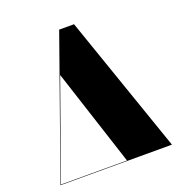

<svg xmlns="http://www.w3.org/2000/svg" viewBox="-136 -883 950 1001"><g transform="rotate(-20 339.0 -382.0)"><path d="M383.5 -764.5 648.5 0H30L301 -764.5ZM225 -540.5 33.5 -2.5H400Z"/></g></svg>

Font: Bodoni* 72pt Fatface
Style: Regular
Weight: 900
Version: Version 2.3